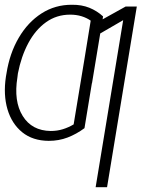

<svg xmlns="http://www.w3.org/2000/svg" viewBox="-24 -573 588 797"><path d="M543.9 -545.9 420.4 204.1H373L487.3 -489.3L392.1 -434.1L357.9 -227.5H357.4L326.7 -41Q293 -16.1 256.6 -2.2Q220.2 11.7 178.2 11.7Q111.8 11.2 68.4 -23.9Q24.9 -59.1 7.1 -119.1Q-10.7 -179.2 0.5 -254.4L2.9 -268.1Q16.1 -352.1 54 -416.5Q91.8 -481 148.4 -517.3Q205.1 -553.7 274.9 -553.2Q314.9 -553.7 346.9 -540.8Q378.9 -527.8 403.8 -504.9L401.9 -492.7L497.6 -545.9ZM186.5 -29.3Q213.4 -29.3 236.8 -36.6Q260.3 -43.9 281.7 -56.6L326.7 -328.6L352.5 -487.3Q335.9 -499 314.5 -505.6Q293 -512.2 267.1 -512.2Q210.9 -512.2 167 -480.7Q123 -449.2 93.5 -394Q64 -338.9 50.3 -268.1L48.3 -252Q32.2 -152.8 70.3 -91.6Q108.4 -30.3 186.5 -29.3Z"/></svg>

Font: Inter Display Extra Light
Style: Italic
Weight: 200
Italic angle: -9.39999°
Designer: Rasmus Andersson
Foundry: rsms
Version: Version 4.000;git-4fc901f